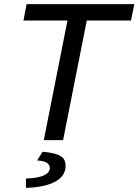

<svg xmlns="http://www.w3.org/2000/svg" viewBox="-20 -675 667 925"><path d="M191 0 305 -576H93L108 -655H627L611 -576H398L284 0ZM105 230V185Q165 183 192.5 169.5Q220 156 220 135Q220 119 206 109.5Q192 100 159 98L185 56Q219 59 240.5 64.5Q262 70 274.5 78.5Q287 87 291.5 98.5Q296 110 296 124Q296 150 282 169.5Q268 189 242.5 202Q217 215 182 222Q147 229 105 230Z"/></svg>

Font: Source Code Pro Medium
Style: Italic
Weight: 500
Italic angle: -11°
Monospace: yes
Designer: Paul D. Hunt, Teo Tuominen
Foundry: Adobe Systems Incorporated
Version: Version 1.050;PS 1.000;hotconv 16.6.51;makeotf.lib2.5.65220